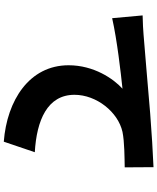

<svg xmlns="http://www.w3.org/2000/svg" viewBox="74 -874 851 1040"><g transform="rotate(90 500.0 -354.5)"><path d="M64 -701 79 -536C199 -563 375 -583 461 -592C407 -543 334 -437 334 -300C334 -87 525 34 748 51L805 -117C632 -127 494 -185 494 -332C494 -451 587 -568 695 -592C750 -603 835 -603 887 -604L886 -760C813 -757 695 -750 595 -742C412 -726 261 -714 167 -706C148 -704 104 -702 64 -701Z"/></g></svg>

Font: Noto Sans CJK HK Black
Style: Regular
Weight: 900
Designer: Ryoko NISHIZUKA 西塚涼子 (kana, bopomofo & ideographs); Paul D. Hunt (Latin, Greek & Cyrillic); Sandoll Communications 산돌커뮤니
Foundry: Adobe
Version: Version 2.004;hotconv 1.0.118;makeotfexe 2.5.65603